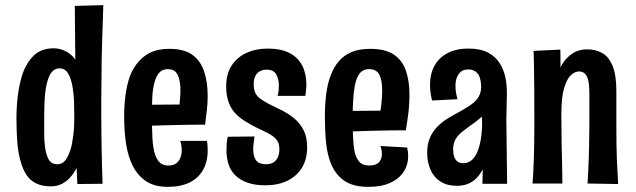

<svg xmlns="http://www.w3.org/2000/svg" viewBox="-20 -715 2475 747"><path d="M44 -255Q44 -300 49.5 -343.5Q55 -387 66 -422Q81 -469 110.5 -498Q140 -527 188 -527Q207 -527 223 -521Q239 -515 251.5 -505.5Q264 -496 273 -483Q273 -502 272.5 -529.5Q272 -557 272 -587Q272 -617 271.5 -644.5Q271 -672 271 -692L382 -695Q379 -610 377 -543Q375 -476 375 -423.5Q375 -371 374 -328Q374 -297 374 -264.5Q374 -232 374.5 -198.5Q375 -165 375.5 -131Q376 -97 377 -64.5Q378 -32 379 0L281 1L278 -62Q268 -41 253 -24.5Q238 -8 219.5 1Q201 10 177 10Q143 10 119.5 -2Q96 -14 82 -36Q68 -58 60 -88Q50 -123 47 -165.5Q44 -208 44 -255ZM152 -256Q152 -224 152 -195.5Q152 -167 155 -145Q159 -113 169.5 -94.5Q180 -76 203 -76Q226 -76 239.5 -99Q253 -122 260 -155Q263 -173 265.5 -191.5Q268 -210 268.5 -228.5Q269 -247 269 -265Q269 -293 268 -321Q267 -349 263 -372Q258 -406 246 -427.5Q234 -449 212 -449Q198 -449 188 -441Q178 -433 171.5 -418.5Q165 -404 161 -385Q155 -357 153.5 -323Q152 -289 152 -256Z M633 12Q577 12 542.5 -14Q508 -40 490 -84Q475 -120 469 -165.5Q463 -211 463 -261Q463 -306 468.5 -346.5Q474 -387 486 -420Q505 -468 542 -496.5Q579 -525 639 -525Q696 -525 728 -502Q760 -479 774 -437.5Q788 -396 788 -342Q788 -316 785 -288Q782 -260 778 -230L678 -300Q679 -317 680.5 -332.5Q682 -348 682 -362Q682 -387 677.5 -406Q673 -425 663 -435.5Q653 -446 633 -446Q611 -446 598.5 -431Q586 -416 580 -390Q574 -367 572.5 -336Q571 -305 571 -270Q571 -245 571.5 -222Q572 -199 573 -178.5Q574 -158 577 -140Q582 -108 595.5 -89.5Q609 -71 635 -71Q654 -71 665 -79Q676 -87 681.5 -100.5Q687 -114 687 -131Q687 -140 685.5 -149Q684 -158 681 -167H785Q787 -157 787.5 -147.5Q788 -138 788 -129Q788 -86 770 -54Q752 -22 717.5 -5Q683 12 633 12ZM496 -223 493 -307 761 -309 778 -230Q778 -230 759 -230Q740 -230 709 -229.5Q678 -229 640 -228Q602 -227 564.5 -226Q527 -225 496 -223Z M1012 6Q974 6 945.5 -3.5Q917 -13 898 -30.5Q879 -48 870 -73.5Q861 -99 861 -131Q861 -143 862 -156Q863 -169 866 -183L970 -184Q969 -171 967 -158.5Q965 -146 965 -136Q965 -106 976.5 -91Q988 -76 1015 -76Q1033 -76 1044.5 -83.5Q1056 -91 1061.5 -104.5Q1067 -118 1067 -135Q1067 -160 1054 -174Q1041 -188 1018.5 -199Q996 -210 969 -223Q948 -234 928 -247Q908 -260 892.5 -277.5Q877 -295 868.5 -320Q860 -345 860 -379Q860 -428 881.5 -460.5Q903 -493 939.5 -509.5Q976 -526 1021 -526Q1074 -526 1107 -508.5Q1140 -491 1156 -459.5Q1172 -428 1172 -386Q1172 -380 1171.5 -372.5Q1171 -365 1170 -357.5Q1169 -350 1168 -342H1060Q1063 -352 1064 -362.5Q1065 -373 1065 -382Q1065 -408 1054.5 -426Q1044 -444 1018 -444Q1002 -444 990.5 -437.5Q979 -431 973 -418.5Q967 -406 967 -387Q967 -368 973 -354.5Q979 -341 992 -331.5Q1005 -322 1023 -312Q1048 -300 1075 -286.5Q1102 -273 1124.5 -254.5Q1147 -236 1161 -209Q1175 -182 1175 -142Q1175 -95 1154.5 -62Q1134 -29 1097.5 -11.5Q1061 6 1012 6Z M1413 12Q1353 12 1318.5 -12.5Q1284 -37 1267 -80Q1253 -115 1248.5 -161Q1244 -207 1244 -261Q1244 -308 1249 -348Q1254 -388 1266 -420Q1278 -453 1298 -476.5Q1318 -500 1348 -512.5Q1378 -525 1420 -525Q1478 -525 1511 -503.5Q1544 -482 1558.5 -442Q1573 -402 1573 -347Q1573 -326 1571.5 -303.5Q1570 -281 1566.5 -257.5Q1563 -234 1559 -208L1458 -270Q1461 -287 1463 -303.5Q1465 -320 1466 -335Q1467 -350 1467 -363Q1467 -402 1456 -424Q1445 -446 1416 -446Q1390 -446 1376.5 -425.5Q1363 -405 1358 -366Q1356 -353 1355 -337.5Q1354 -322 1353 -305Q1352 -288 1352 -270Q1352 -241 1352.5 -214.5Q1353 -188 1354.5 -166.5Q1356 -145 1359 -128Q1365 -100 1378 -85.5Q1391 -71 1416 -71Q1443 -71 1454.5 -84Q1466 -97 1466 -116Q1466 -123 1464.5 -131Q1463 -139 1460 -147L1564 -141Q1566 -133 1567 -124.5Q1568 -116 1568 -108Q1568 -73 1550 -46Q1532 -19 1498 -3.5Q1464 12 1413 12ZM1277 -200 1274 -283 1542 -285 1559 -208Q1559 -208 1540 -208Q1521 -208 1489.5 -207.5Q1458 -207 1420.5 -206Q1383 -205 1345.5 -203.5Q1308 -202 1277 -200Z M1857 0 1859 -96 1852 -378Q1851 -415 1837.5 -430Q1824 -445 1802 -445Q1778 -445 1765 -427.5Q1752 -410 1752 -381Q1752 -369 1754 -356Q1756 -343 1760 -329L1661 -324Q1657 -340 1655 -355Q1653 -370 1653 -384Q1653 -427 1670 -458.5Q1687 -490 1720.5 -508Q1754 -526 1803 -526Q1849 -526 1878.5 -510.5Q1908 -495 1924.5 -468.5Q1941 -442 1947 -410Q1953 -378 1952 -345L1950 -250L1953 0ZM1757 8Q1720 8 1694 -8.5Q1668 -25 1655 -54.5Q1642 -84 1642 -121Q1642 -156 1653.5 -181Q1665 -206 1684 -224.5Q1703 -243 1726.5 -257Q1750 -271 1773 -283Q1790 -293 1805 -302.5Q1820 -312 1830.5 -323Q1841 -334 1846.5 -347.5Q1852 -361 1852 -378L1899 -354Q1896 -320 1882 -296Q1868 -272 1848.5 -255.5Q1829 -239 1808 -225Q1790 -212 1775 -199.5Q1760 -187 1751.5 -171.5Q1743 -156 1743 -134Q1743 -118 1747 -105.5Q1751 -93 1760 -86.5Q1769 -80 1782 -80Q1805 -80 1821 -97.5Q1837 -115 1846.5 -152.5Q1856 -190 1856 -247L1895 -301Q1895 -232 1889 -175Q1883 -118 1867.5 -77Q1852 -36 1825 -14Q1798 8 1757 8Z M2385 1 2266 -1Q2267 -25 2268.5 -47.5Q2270 -70 2270.5 -95Q2271 -120 2272 -152Q2273 -184 2273 -228Q2273 -245 2273 -263Q2273 -281 2273 -303.5Q2273 -326 2273 -353Q2273 -382 2269 -400.5Q2265 -419 2256 -428Q2247 -437 2233 -437Q2217 -437 2201.5 -423Q2186 -409 2175 -373Q2164 -337 2164 -270L2123 -245Q2123 -287 2127.5 -327.5Q2132 -368 2141.5 -403.5Q2151 -439 2167.5 -465.5Q2184 -492 2208 -507.5Q2232 -523 2264 -523Q2297 -523 2322.5 -509Q2348 -495 2363 -459.5Q2378 -424 2378 -361Q2378 -327 2378 -305.5Q2378 -284 2378 -268.5Q2378 -253 2378 -233Q2378 -187 2378.5 -153.5Q2379 -120 2380 -95Q2381 -70 2382.5 -47Q2384 -24 2385 1ZM2052 -1Q2054 -26 2055 -49.5Q2056 -73 2057 -99.5Q2058 -126 2058.5 -161.5Q2059 -197 2059 -247Q2059 -316 2058.5 -371Q2058 -426 2057.5 -464Q2057 -502 2056 -517L2160 -522Q2161 -506 2160.5 -470Q2160 -434 2161 -382.5Q2162 -331 2164 -270Q2164 -205 2165 -158Q2166 -111 2167 -74Q2168 -37 2168 -1Z"/></svg>

Font: Truculenta
Style: Bold
Weight: 700
Designer: Ivan Castro, Eva Sanz & Omnibus-Type Team
Foundry: Omnibus-Type
Version: Version 1.002